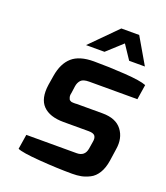

<svg xmlns="http://www.w3.org/2000/svg" viewBox="-137 -828 802 929"><g transform="rotate(20 264.5 -363.0)"><path d="M194 -600 327 -734H419L497 -600H416L368 -672L289 -600ZM59 -17 71 -93H330Q372 -93 379 -134L385 -171Q389 -192 381 -202.5Q373 -213 349 -213H219Q147 -213 112.5 -248.5Q78 -284 89 -358L97 -407Q108 -473 145.5 -506Q183 -539 257 -539Q335 -539 417.5 -533.5Q500 -528 529 -516L517 -439H269Q238 -439 226.5 -426.5Q215 -414 212 -395L207 -359Q205 -351 205 -345Q205 -339 206.5 -334.5Q208 -330 209.5 -326.5Q211 -323 214 -321.5Q217 -320 219.5 -318.5Q222 -317 226.5 -317Q231 -317 234 -316.5Q237 -316 242 -316.5Q247 -317 249 -317H382Q451 -317 482 -276.5Q513 -236 503 -176L494 -114Q488 -75 472 -49Q456 -23 433 -11.5Q410 0 389.5 4Q369 8 343 8Q267 8 174.5 1Q82 -6 59 -17Z"/></g></svg>

Font: Exo
Style: DemiBoldItalic
Weight: 600
Designer: Natanael Gama
Version: Version 1